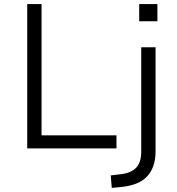

<svg xmlns="http://www.w3.org/2000/svg" viewBox="-20 -725 865 938"><path d="M113 0V-705H183V-64H549V0ZM660 -621V-705H749V-621ZM526 193 521 132 570 126Q618 121 644 95.5Q670 70 670 15V-494H740V13Q740 54 729.5 84.5Q719 115 699 136.5Q679 158 649 170.5Q619 183 578 188Z"/></svg>

Font: Nunito Sans 7pt Light
Style: Regular
Weight: 300
Designer: Vernon Adams
Foundry: Vernon Adams
Version: Version 3.101;gftools[0.9.27]